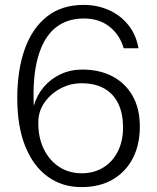

<svg xmlns="http://www.w3.org/2000/svg" viewBox="-20 -753 642 784"><path d="M321.5 -733Q377 -733 424.2 -712Q471.5 -691 503.5 -651.5Q535.5 -612 545.5 -556H485Q469.5 -610.5 427.2 -644Q385 -677.5 322.5 -677.5Q251.5 -677.5 204.2 -637.8Q157 -598 134.8 -518.5Q112.5 -439 118 -320.5Q130 -364 158.8 -397.8Q187.5 -431.5 228 -450.2Q268.5 -469 316 -469Q386.5 -469 439.2 -441.2Q492 -413.5 521.5 -361.5Q551 -309.5 551 -236Q551 -162.5 522.5 -107Q494 -51.5 440.5 -20.2Q387 11 312.5 11Q233.5 11 174.5 -32Q115.5 -75 83 -156Q50.5 -237 50.5 -352Q50.5 -466.5 81 -552.2Q111.5 -638 171.8 -685.5Q232 -733 321.5 -733ZM312.5 -413Q267.5 -413 227.2 -391.8Q187 -370.5 161.8 -334.5Q136.5 -298.5 136.5 -254Q135.5 -194.5 157.5 -147.2Q179.5 -100 219.8 -72.8Q260 -45.5 314 -45.5Q363.5 -45.5 401.8 -69Q440 -92.5 461.2 -134.8Q482.5 -177 482.5 -233Q482.5 -287.5 463.8 -328Q445 -368.5 407.2 -390.8Q369.5 -413 312.5 -413Z"/></svg>

Font: Public Sans Thin ExtraLight
Style: Regular
Weight: 250
Version: Version 1.007